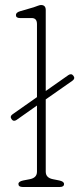

<svg xmlns="http://www.w3.org/2000/svg" viewBox="-20 -746 316 766"><path d="M26.5 -270Q18 -281.5 30 -290L127.5 -358.5V-650Q127.5 -674 106.5 -674H59.5Q43.5 -674 43.5 -686Q43.5 -696 59.5 -701L114.5 -717Q122 -719.5 130.5 -722.8Q139 -726 143.5 -726Q162.5 -726 162.5 -706V-383L253 -446.5Q265 -454.5 273 -443.5Q281 -432.5 269 -424L162.5 -349.5V-61Q162.5 -36.5 191.5 -31L216.5 -26Q235.5 -22 235.5 -12Q235.5 0 218.5 0H70.5Q53.5 0 53.5 -12Q53.5 -22 72.5 -26L98.5 -31Q127.5 -36.5 127.5 -61V-325L46 -267.5Q34 -259.5 26.5 -270Z"/></svg>

Font: Fraunces 9pt SuperSoft Thin
Style: Regular
Weight: 100
Version: Version 1.000;[b76b70a41]